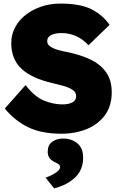

<svg xmlns="http://www.w3.org/2000/svg" viewBox="-20 -738 678 1074"><path d="M323 10Q210 10 135 -27.5Q60 -65 7 -131L123 -262Q173 -197 226 -175.5Q279 -154 329 -154Q363 -154 384.5 -165Q406 -176 406 -200Q406 -223 384.5 -236.5Q363 -250 333.5 -258Q304 -266 278 -272Q159 -299 101 -352.5Q43 -406 43 -497Q43 -546 65.5 -587Q88 -628 127 -657.5Q166 -687 215 -702.5Q264 -718 318 -718Q429 -718 492 -686Q555 -654 593 -599L475 -485Q443 -520 404.5 -536.5Q366 -553 326 -553Q288 -553 266 -542Q244 -531 244 -508Q244 -489 262.5 -477Q281 -465 307 -458Q333 -451 355 -447Q429 -432 485 -405.5Q541 -379 573 -334.5Q605 -290 605 -221Q605 -146 567.5 -94.5Q530 -43 466.5 -16.5Q403 10 323 10ZM283 316 235 256Q249 251 268 242Q287 233 301.5 221Q316 209 316 196Q316 187 309 181.5Q302 176 289 170Q267 160 257 146Q247 132 247 110Q247 73 272 55Q297 37 334 37Q380 37 412.5 63.5Q445 90 445 144Q445 211 401.5 253.5Q358 296 283 316Z"/></svg>

Font: Lexend Deca ExtraBold
Style: Regular
Weight: 800
Designer: Bonnie Shaver-Troup, Thomas Jockin
Foundry: Lexend
Version: Version 1.008; ttfautohint (v1.8.4.7-5d5b)